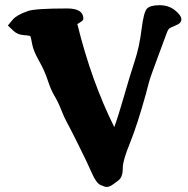

<svg xmlns="http://www.w3.org/2000/svg" viewBox="-20 -699 733 749"><path d="M10.7 -599.6 30.3 -623Q44.9 -640.6 89.8 -656.2Q118.2 -666 242.2 -666Q305.2 -666 305.2 -626Q305.2 -626 305.2 -625.5Q305.2 -620.1 295.2 -613.5Q285.2 -606.9 281.7 -605Q336.4 -382.8 425.8 -203.1Q440.9 -244.1 463.9 -324.2Q486.8 -404.3 505.4 -460.4Q523.9 -516.6 532.2 -584.5Q540.5 -652.3 553.5 -665.5Q566.4 -678.7 602.3 -678.7Q638.2 -678.7 662.8 -658.7Q687.5 -638.7 687.5 -623.5Q687.5 -608.4 664.8 -599.6Q642.1 -590.8 637.9 -585.4Q633.8 -580.1 628.4 -564.7Q623 -549.3 597.2 -480.5Q566.4 -398.4 561 -377.7Q555.7 -356.9 548.3 -329.6Q515.1 -210.4 487.1 -141.4Q459 -72.3 459 -44.9V-42Q459 -8.8 442.4 4.4Q419.9 22 411.9 26.1Q403.8 30.3 396.2 30.3Q388.7 30.3 371.8 22.5Q355 14.6 337.9 -24.7Q320.8 -64 285.9 -134Q251 -204.1 241.5 -220.7Q231.9 -237.3 218.8 -270.5Q205.6 -303.7 192.1 -325.7Q178.7 -347.7 166.3 -385.7Q153.8 -423.8 132.1 -461.9Q110.4 -500 105.7 -525.9Q101.1 -551.8 98.1 -558.6Q92.3 -560.5 70.6 -562.3Q48.8 -564 33.2 -578.1Z"/></svg>

Font: Drukaatie burti
Style: Bold
Weight: 700
Version: Version 0.14